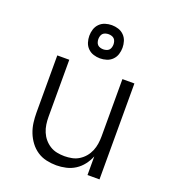

<svg xmlns="http://www.w3.org/2000/svg" viewBox="-139 -865 878 978"><g transform="rotate(20 300.0 -376.0)"><path d="M277 8Q250 8 223 2Q196 -4 173.5 -19Q151 -34 134.5 -56Q118 -78 108 -103.5Q98 -129 94.5 -156Q91 -183 91 -210V-520H156V-210Q156 -190 159 -169.5Q162 -149 170 -130Q178 -111 191 -95.5Q204 -80 221.5 -69Q239 -58 259.5 -54Q280 -50 300 -50Q320 -50 340.5 -54Q361 -58 378.5 -69Q396 -80 409 -95.5Q422 -111 430 -130Q438 -149 441 -169.5Q444 -190 444 -210V-520H509V0H444V-101Q434 -76 417.5 -54.5Q401 -33 378.5 -18.5Q356 -4 329.5 2Q303 8 277 8ZM300 -580Q282 -580 264.5 -585.5Q247 -591 234 -604Q221 -617 215.5 -634.5Q210 -652 210 -670Q210 -688 215.5 -705.5Q221 -723 234 -736Q247 -749 264.5 -754.5Q282 -760 300 -760Q318 -760 335.5 -754.5Q353 -749 366 -736Q379 -723 384.5 -705.5Q390 -688 390 -670Q390 -652 384.5 -634.5Q379 -617 366 -604Q353 -591 335.5 -585.5Q318 -580 300 -580ZM300 -629Q308 -629 316.5 -631.5Q325 -634 330.5 -639.5Q336 -645 338.5 -653.5Q341 -662 341 -670Q341 -678 338.5 -686.5Q336 -695 330.5 -700.5Q325 -706 316.5 -708.5Q308 -711 300 -711Q292 -711 283.5 -708.5Q275 -706 269.5 -700.5Q264 -695 261.5 -686.5Q259 -678 259 -670Q259 -662 261.5 -653.5Q264 -645 269.5 -639.5Q275 -634 283.5 -631.5Q292 -629 300 -629Z"/></g></svg>

Font: Iosevka SS04 Light Extended
Style: Regular
Weight: 300
Width: 7
Monospace: yes
Designer: Belleve Invis
Foundry: Belleve Invis
Version: Version 19.0.0; ttfautohint (v1.8.4)